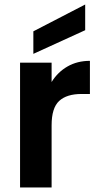

<svg xmlns="http://www.w3.org/2000/svg" viewBox="-20 -832 444 852"><path d="M209 -468Q236 -512 279.5 -537Q323 -562 379 -562V-415H342Q276 -415 242.5 -384Q209 -353 209 -276V0H69V-554H209ZM358 -698 128 -593V-693L358 -812Z"/></svg>

Font: MSTAGE SemiBold
Style: Regular
Weight: 600
Designer: Ninad Kale (Devanagari), Jonny Pinhorn (Latin)
Foundry: Indian Type Foundry
Version: 4.004